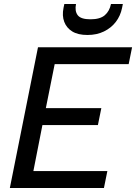

<svg xmlns="http://www.w3.org/2000/svg" viewBox="-20 -935 677 955"><path d="M620 -616H252L208 -397H484L467 -313H191L146 -84H514L497 0H29L169 -700H637ZM587 -895Q579 -856 556 -826Q533 -796 497 -778.5Q461 -761 415 -761Q368 -761 339.5 -778.5Q311 -796 299.5 -826.5Q288 -857 296 -896L300 -915H358Q351 -880 366.5 -859.5Q382 -839 430 -839Q478 -839 501.5 -859.5Q525 -880 532 -915H591Z"/></svg>

Font: Albert Sans Medium
Style: Italic
Weight: 500
Italic angle: -11.25°
Designer: Andreas Rasmussen
Foundry: a.Foundry
Version: Version 1.025